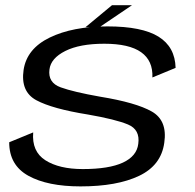

<svg xmlns="http://www.w3.org/2000/svg" viewBox="-20 -694 732 720"><path d="M282 5Q158.5 5 86.5 -34.8Q14.5 -74.5 14.5 -160.5L104.5 -197.5Q98.5 -126 150.2 -93Q202 -60 290.5 -60Q388.5 -60 440.8 -84.2Q493 -108.5 498.5 -154.5Q506 -208 459.8 -227.2Q413.5 -246.5 310 -264.5Q176 -286 116.2 -318.2Q56.5 -350.5 68.5 -432Q80.5 -511.5 166.5 -553.2Q252.5 -595 383 -595Q512.5 -595 574.5 -556.5Q636.5 -518 638.5 -439.5L551.5 -403.5Q554 -466.5 509.2 -498.2Q464.5 -530 371 -530Q279 -530 224.8 -502.8Q170.5 -475.5 165.5 -433.5Q159 -384 207.5 -366.5Q256 -349 355 -331.5Q490 -309.5 549.2 -275.8Q608.5 -242 596 -158.5Q584.5 -74 501.5 -34.5Q418.5 5 282 5ZM300.5 -592 400 -674.5H475L353 -592Z"/></svg>

Font: Anybody ExtraExpanded Regular
Style: Italic
Weight: 400
Width: 8
Italic angle: -10°
Designer: Tyler Finck
Foundry: Etcetera Type Company
Version: Version 1.010; ttfautohint (v1.8.3) -l 8 -r 50 -G 200 -x 14 